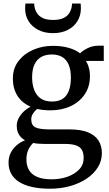

<svg xmlns="http://www.w3.org/2000/svg" viewBox="-20 -828 634 1112"><path d="M270 265Q210 265 165 254.8Q120 244.5 90 225.2Q60 206 44.8 178Q29.5 150 29.5 114.5Q29.5 82.5 42.2 57Q55 31.5 76.8 13Q98.5 -5.5 125 -15.5Q101.5 -28.5 89.2 -49.5Q77 -70.5 77 -99.5Q77 -122.5 88 -143.5Q99 -164.5 117.2 -181.8Q135.5 -199 157.5 -210Q106 -232.5 80.2 -274.5Q54.5 -316.5 54.5 -373Q54.5 -432.5 87.5 -475Q120.5 -517.5 173.2 -540Q226 -562.5 285 -562.5Q337 -562.5 377 -551.2Q417 -540 444 -519Q455 -532 485 -547.8Q515 -563.5 551.5 -563.5H581V-475H477.5Q484.5 -464.5 489.8 -450.5Q495 -436.5 498 -420.8Q501 -405 501 -387.5Q501 -327 471.2 -282.5Q441.5 -238 389.8 -213.5Q338 -189 272 -189Q251.5 -189 232 -191Q212.5 -193 195 -197Q181 -185.5 171 -170.2Q161 -155 161 -137Q161 -102 185.5 -90.2Q210 -78.5 268.5 -78.5H384Q447.5 -78.5 488.8 -62Q530 -45.5 550 -14.8Q570 16 570 59Q570 104 546.5 141.5Q523 179 481.5 206.8Q440 234.5 385.8 249.8Q331.5 265 270 265ZM280 210.5Q327.5 210.5 369.5 196Q411.5 181.5 438 154Q464.5 126.5 464.5 87.5Q464.5 61 455.8 42.8Q447 24.5 423 15Q399 5.5 353.5 5.5H237Q218.5 5.5 202.2 4.2Q186 3 172.5 0Q154.5 16.5 143.8 40Q133 63.5 133 96Q133 132 148.2 157.5Q163.5 183 195.8 196.8Q228 210.5 280 210.5ZM281 -240Q338 -240 364.2 -275.8Q390.5 -311.5 390.5 -378.5Q390.5 -423.5 377.8 -453.2Q365 -483 340.5 -497.8Q316 -512.5 280 -512.5Q246 -512.5 220.5 -499Q195 -485.5 180.5 -456.5Q166 -427.5 166 -380.5Q166 -339.5 178 -307.8Q190 -276 215.2 -258Q240.5 -240 281 -240ZM287.5 -636Q238 -636 201.5 -654.8Q165 -673.5 145.2 -705.8Q125.5 -738 125.5 -778.5Q125.5 -786 126 -793.8Q126.5 -801.5 127.5 -807.5H178Q178 -804 178.5 -799.5Q179 -795 179.5 -790Q182.5 -771 193.5 -753Q204.5 -735 227 -723.8Q249.5 -712.5 287.5 -712.5Q325.5 -712.5 348.2 -723.8Q371 -735 381.8 -753Q392.5 -771 395.5 -790Q396.5 -795 396.8 -799.5Q397 -804 397 -807.5H447Q447.5 -801.5 448 -793.8Q448.5 -786 448.5 -779Q448.5 -738.5 428.8 -706Q409 -673.5 372.8 -654.8Q336.5 -636 287.5 -636Z"/></svg>

Font: Merriweather 36pt Medium
Style: Regular
Weight: 500
Version: Version 2.100